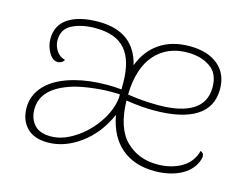

<svg xmlns="http://www.w3.org/2000/svg" viewBox="-78 -637 1005 775"><g transform="rotate(15 424.5 -250.0)"><path d="M793 -95Q793 -87 787 -72Q769 -31 724 -9.5Q679 12 620 12Q535 12 481 -33.5Q427 -79 411 -167Q374 -83 308.5 -35.5Q243 12 173 12Q115 12 85 -19.5Q55 -51 55 -102Q55 -156 94.5 -197Q134 -238 212 -259Q272 -275 348 -275Q378 -275 406 -272V-275V-298Q406 -392 366.5 -438Q327 -484 241 -484Q186 -484 145.5 -464.5Q105 -445 105 -397Q105 -375 118 -354.5Q131 -334 155 -328Q150 -319 142 -315.5Q134 -312 128 -312Q107 -312 91.5 -338.5Q76 -365 76 -395Q76 -453 121.5 -482.5Q167 -512 247 -512Q396 -512 428 -379Q452 -443 503 -477.5Q554 -512 628 -512Q703 -512 746.5 -476Q790 -440 790 -375Q790 -300 729.5 -262Q669 -224 553 -224Q501 -224 437 -234Q440 -119 492 -68Q544 -17 623 -17Q680 -17 723 -41.5Q766 -66 779 -115Q793 -110 793 -95ZM437 -259Q500 -249 565 -249Q660 -249 709.5 -280.5Q759 -312 759 -375Q759 -433 720.5 -459Q682 -485 626 -485Q542 -485 491 -428Q440 -371 437 -259ZM405 -237V-243V-251Q395 -252 371 -252Q332 -252 288.5 -246.5Q245 -241 214 -232Q87 -194 87 -104Q87 -66 109 -40.5Q131 -15 179 -15Q227 -15 277.5 -47.5Q328 -80 363.5 -131.5Q399 -183 405 -237Z"/></g></svg>

Font: Arima Madurai Thin
Style: Regular
Weight: 250
Designer: Joana Correia and Natanael Gama
Foundry: NDISCOVER
Version: Version 1.019; ttfautohint (v1.5) -l 7 -r 28 -G 50 -x 13 -D 